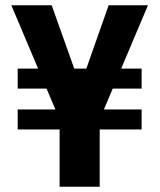

<svg xmlns="http://www.w3.org/2000/svg" viewBox="-20 -708 605 728"><path d="M206 0V-217H47V-293H190L23 -688H176L281 -393H288L392 -688H541L374 -293H517V-217H358V0ZM47 -372V-448H517V-372Z"/></svg>

Font: Saira SemiCondensed
Style: Bold
Weight: 700
Width: 4
Designer: Hector Gatti with collaboration of the Omnibus-Type team
Foundry: Omnibus-Type
Version: Version 1.101